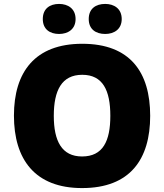

<svg xmlns="http://www.w3.org/2000/svg" viewBox="-20 -948 837 978"><path d="M198 -851C198 -799 234 -775 281 -775C326 -775 365 -799 365 -851C365 -904 326 -928 281 -928C234 -928 198 -904 198 -851ZM432 -851C432 -799 468 -775 516 -775C561 -775 600 -799 600 -851C600 -904 561 -928 516 -928C468 -928 432 -904 432 -851ZM745 -358C745 -580 643 -725 399 -725C158 -725 51 -581 51 -359C51 -136 158 10 398 10C643 10 745 -137 745 -358ZM254 -358C254 -487 294 -567 399 -567C504 -567 542 -487 542 -358C542 -229 504 -151 398 -151C295 -151 254 -229 254 -358Z"/></svg>

Font: Noto Sans Gurmukhi Black
Style: Regular
Weight: 900
Designer: Jelle Bosma - Monotype Design Team
Foundry: Monotype Imaging Inc.
Version: Version 2.004